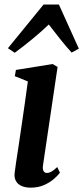

<svg xmlns="http://www.w3.org/2000/svg" viewBox="-20 -832 374 862"><path d="M117.5 10.5Q94.5 10.5 77.5 3.2Q60.5 -4 51.8 -19Q43 -34 46 -57.5Q47.5 -72.5 52.2 -103Q57 -133.5 63.2 -175Q69.5 -216.5 76.5 -265Q83.5 -313.5 91 -365Q98.5 -416.5 105 -466.5L46.5 -490L51.5 -518L216.5 -544.5L238.5 -531.5L173 -89.5Q170.5 -71.5 175.8 -63.5Q181 -55.5 190 -55.5Q200 -55.5 210.5 -61.2Q221 -67 237 -82L249 -56.5Q240.5 -45 222.8 -29.2Q205 -13.5 178.5 -1.5Q152 10.5 117.5 10.5ZM46 -595 15.5 -615.5 175.5 -811.5H244.5L334 -613.5L301.5 -596Q275.5 -624.5 250.2 -656.5Q225 -688.5 199 -722Q165 -689.5 126.2 -657.5Q87.5 -625.5 46 -595Z"/></svg>

Font: Merriweather 72pt SemiBold
Style: Italic
Weight: 600
Italic angle: -7.8°
Version: Version 2.101